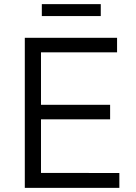

<svg xmlns="http://www.w3.org/2000/svg" viewBox="-20 -905 657 925"><path d="M99.5 0V-723H544V-653H177.5V-400H510.5V-330H177.5V-72L555 -71.5V0ZM465.5 -885V-827.5H181.5V-885Z"/></svg>

Font: Public Sans Light
Style: Regular
Weight: 300
Designer: The Public Sans Project Authors: Dan O. Williams and USWDS (Libre Franklin designed by Pablo Impallari and Rodrigo Fuenz
Version: Version 1.007